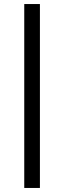

<svg xmlns="http://www.w3.org/2000/svg" viewBox="-20 -820 318 950"><path d="M100 110V-800H177.5V110Z"/></svg>

Font: Geologica Light
Style: Regular
Weight: 300
Designer: Sindre Bremnes, Frode Helland
Foundry: Monokrom Skriftforlag AS
Version: Version 1.010; ttfautohint (v1.8.4.7-5d5b);gftools[0.9.28]